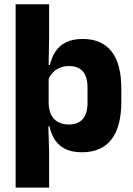

<svg xmlns="http://www.w3.org/2000/svg" viewBox="-20 -680 606 872"><path d="M351.5 11.5Q307.5 11.5 277.5 -3Q247.5 -17.5 229.8 -44.2Q212 -71 204.5 -106.5H165L201 -209.5Q202 -179 212.8 -158Q223.5 -137 243.8 -125.8Q264 -114.5 292 -114.5Q334 -114.5 355.8 -139.2Q377.5 -164 377.5 -213V-282.5Q377.5 -331.5 356.2 -355.8Q335 -380 293 -380Q269.5 -380 250.2 -371.5Q231 -363 217.8 -348.2Q204.5 -333.5 198.5 -314.5L165.5 -385H206.5Q214 -418 231 -444.8Q248 -471.5 278.5 -487.2Q309 -503 356.5 -503Q441.5 -503 486.2 -446.8Q531 -390.5 531 -278V-218Q531 -104.5 486 -46.5Q441 11.5 351.5 11.5ZM203 172H51V-660.5H203V-508L200.5 -365.5L201 -341V-153L199 -126.5L203 5Z"/></svg>

Font: Anek Malayalam
Style: Bold
Weight: 700
Version: Version 1.003